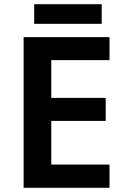

<svg xmlns="http://www.w3.org/2000/svg" viewBox="-20 -890 599 910"><path d="M462 -870H142V-777H462ZM499 0V-110H223V-317H481V-426H223V-605H499V-714H92V0Z"/></svg>

Font: Noto Sans Thaana SemiBold
Style: Regular
Weight: 600
Designer: David Williams
Foundry: Google Inc.
Version: Version 3.001